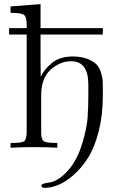

<svg xmlns="http://www.w3.org/2000/svg" viewBox="-20 -714 568 928"><path d="M24 -547V-578H109V-594Q109 -634 94.5 -643Q80 -652 31 -652V-683L176 -694V-578H477V-547H176V-418L177 -343Q194 -380 232 -410.5Q270 -441 332 -441Q373 -441 402 -429.5Q431 -418 445.5 -403.5Q460 -389 467.5 -365Q475 -341 476 -327Q477 -313 477 -292V-251Q477 -157 457 -79Q437 -1 406 48Q375 97 336.5 131Q298 165 262.5 179.5Q227 194 196 194Q181 194 180 183Q181 176 193 173Q205 170 223 167.5Q241 165 268.5 146.5Q296 128 322 94Q359 44 379.5 -27Q400 -98 403.5 -147Q407 -196 407 -263V-305Q407 -418 324 -418Q270 -418 224.5 -377Q179 -336 179 -253V-74Q179 -42 190.5 -32.5Q202 -23 251 -23H257V0Q202 -3 145 -3Q88 -3 31 0V-23H40Q88 -23 98.5 -33Q109 -43 109 -80V-547Z"/></svg>

Font: CMU Serif
Style: Roman
Weight: 500
Version: Version 0.7.0